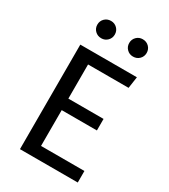

<svg xmlns="http://www.w3.org/2000/svg" viewBox="-215 -995 965 1096"><g transform="rotate(30 267.5 -447.0)"><path d="M100 -689H473L462 -613H195V-388H427V-312H195V-76H481V0H100ZM394 -894Q419 -894 435.5 -877.5Q452 -861 452 -837Q452 -813 435.5 -796.5Q419 -780 394 -780Q370 -780 353.5 -796.5Q337 -813 337 -837Q337 -861 353.5 -877.5Q370 -894 394 -894ZM185 -894Q209 -894 225.5 -877.5Q242 -861 242 -837Q242 -813 225.5 -796.5Q209 -780 185 -780Q160 -780 143.5 -796.5Q127 -813 127 -837Q127 -861 143.5 -877.5Q160 -894 185 -894Z"/></g></svg>

Font: Fira Sans Variable
Style: Regular
Weight: 400
Designer: Carrois Corporate & Edenspiekermann AG
Foundry: Carrois Corporate GbR & Edenspiekermann AG
Version: Version 4.202